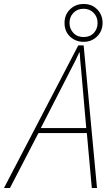

<svg xmlns="http://www.w3.org/2000/svg" viewBox="-77 -944 563 964"><path d="M-57 0 316 -716H343L410 0H384L359 -276H116L-27 0ZM128 -301H356L330 -598Q328 -618 326 -639.5Q324 -661 323 -681H321Q312 -661 302 -640.5Q292 -620 280 -598ZM343 -734Q303 -734 275 -760Q247 -786 247 -829Q247 -870 274.5 -897Q302 -924 343 -924Q385 -924 411.5 -896.5Q438 -869 438 -829Q438 -788 410.5 -761Q383 -734 343 -734ZM343 -758Q375 -758 394 -778.5Q413 -799 413 -829Q413 -859 393 -879.5Q373 -900 343 -900Q311 -900 291.5 -879.5Q272 -859 272 -829Q272 -799 291.5 -778.5Q311 -758 343 -758Z"/></svg>

Font: Noto Sans SemiCondensed Thin
Style: Italic
Weight: 100
Width: 4
Italic angle: -12°
Designer: Monotype Design Team
Foundry: Monotype Imaging Inc.
Version: Version 2.013; ttfautohint (v1.8.4.7-5d5b)